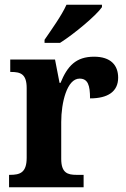

<svg xmlns="http://www.w3.org/2000/svg" viewBox="-20 -786 530 806"><path d="M167 -619V-606H232C292 -644 384 -721 408 -756V-766H259C239 -721 195 -660 167 -619ZM18 0H331V-52H301C264 -52 237 -60 237 -119V-274C237 -355 261 -456 314 -456C349 -456 358 -428 358 -373C432 -373 476 -401 476 -460C476 -512 445 -548 375 -548C299 -548 263 -509 234 -438H230L211 -536H23V-484H26C67 -484 92 -475 92 -416V-124C92 -61 64 -52 22 -52H18Z"/></svg>

Font: Noto Serif Ethiopic SemiCondensed
Style: Bold
Weight: 700
Width: 4
Designer: Monotype Design Team
Foundry: Monotype Imaging Inc.
Version: Version 2.102